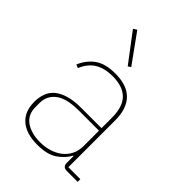

<svg xmlns="http://www.w3.org/2000/svg" viewBox="-222 -851 963 963"><g transform="rotate(45 259.5 -369.5)"><path d="M422 0Q393 0 393 -29V-77H390Q371 -41 332.5 -14.5Q294 12 224 12Q146 12 103.5 -24.5Q61 -61 61 -130Q61 -161 70.5 -188Q80 -215 102 -234Q124 -253 160.5 -264Q197 -275 251 -275H393V-349Q393 -427 356.5 -463Q320 -499 249 -499Q192 -499 154.5 -476.5Q117 -454 96 -404L78 -412Q99 -461 138.5 -489.5Q178 -518 249 -518Q332 -518 373 -475.5Q414 -433 414 -352V-19H499V0ZM224 -7Q258 -7 288.5 -16Q319 -25 342 -42.5Q365 -60 379 -86.5Q393 -113 393 -148V-257H252Q163 -257 123.5 -226Q84 -195 84 -145V-115Q84 -62 123 -34.5Q162 -7 224 -7ZM152 -739 171 -751 282 -597 267 -587Z"/></g></svg>

Font: IBM Plex Sans Thai Thin
Style: Regular
Weight: 100
Designer: Mike Abbink, Paul van der Laan, Pieter van Rosmalen, Ben Mitchell, Mark Frömberg
Foundry: Bold Monday
Version: Version 1.1